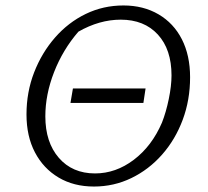

<svg xmlns="http://www.w3.org/2000/svg" viewBox="-20 -675 761 703"><path d="M324 8Q250 8 194.5 -25Q139 -58 108 -117Q77 -176 77 -256Q77 -338 105 -410Q133 -482 181.5 -537.5Q230 -593 294 -624Q358 -655 432 -655Q505 -655 560.5 -622.5Q616 -590 646 -531Q676 -472 676 -392Q676 -309 649 -236.5Q622 -164 573.5 -109Q525 -54 461 -23Q397 8 324 8ZM328 -40Q404 -40 470 -90Q536 -140 573 -226Q588 -264 598 -312.5Q608 -361 608 -399Q608 -494 558 -548.5Q508 -603 422 -603Q344 -603 267 -559Q210 -493 178 -411Q146 -329 146 -249Q146 -154 195.5 -97Q245 -40 328 -40ZM238 -298 247 -351H513L505 -298Z"/></svg>

Font: Piazzolla SC Light
Style: Italic
Weight: 300
Italic angle: -11.3°
Designer: Juan Pablo del Peral
Foundry: Huerta Tipografica
Version: Version 1.330